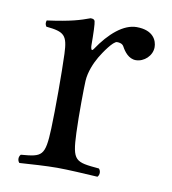

<svg xmlns="http://www.w3.org/2000/svg" viewBox="-57 -472 472 528"><g transform="rotate(10 178.5 -208.0)"><path d="M101 -312C103 -261 103 -154.5 101 -104C97.9 -25.1 90 -23 31 -18C25 -12 25 -1 31 5C61 3 106 0 136 0C165 0 216 3 249 5C255 -1 255 -12 249 -18C182 -24 174.1 -25.1 171 -104C169 -154.5 170 -230 171 -249C172.3 -274 184 -301 194 -318C203.1 -333.5 227 -369 238 -369C245 -369 253 -367.5 257 -360C264 -347 277 -329 297 -329C320 -329 342 -349 342 -373C342 -391 331 -419 284 -419C247.9 -419 210 -387 178 -339C171.5 -329.3 170 -343 170 -348C170 -379 169 -409 167 -415C165.7 -418.8 163 -421 155 -421C128 -411 103 -403 37 -394C35 -388 35 -383 39 -377C90 -372 99 -364 101 -312Z"/></g></svg>

Font: Libertinus Serif Display
Style: Regular
Weight: 400
Designer: Philipp H. Poll
Foundry: Khaled Hosny
Version: Version 6.1